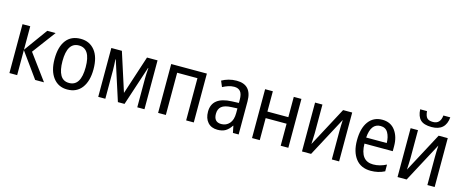

<svg xmlns="http://www.w3.org/2000/svg" viewBox="-42 -1393 4907 2038"><g transform="rotate(15 2412.0 -373.5)"><path d="M160 -279V-537H75V0H160V-275L358 0H455L248 -281L439 -537H347Z M714 -547Q609 -547 554 -474.5Q499 -402 499 -269Q499 -139 556 -64.5Q613 10 711 10Q815 10 871 -65Q927 -140 927 -269Q927 -404 869 -475.5Q811 -547 714 -547ZM713 -474Q841 -474 841 -269Q841 -62 713 -62Q647 -62 616.5 -116Q586 -170 586 -269Q586 -474 713 -474Z M1443 -537 1304 -111 1167 -537H1051V0H1129V-316Q1129 -340 1127.5 -370.5Q1126 -401 1124 -432H1128L1267 0H1340L1482 -432H1486Q1480 -361 1480 -317V0H1559V-537Z M1709 -537V0H1794V-464H2017V0H2101V-537Z M2510 -213Q2510 -137 2475 -98Q2440 -59 2386 -59Q2304 -59 2304 -150Q2304 -202 2336.5 -230Q2369 -258 2447 -261L2510 -264ZM2266 -504 2293 -440Q2323 -456 2354.5 -466.5Q2386 -477 2419 -477Q2464 -477 2487 -449.5Q2510 -422 2510 -358V-324L2434 -321Q2217 -313 2217 -150Q2217 -77 2255.5 -33.5Q2294 10 2362 10Q2416 10 2450.5 -11Q2485 -32 2513 -75H2516L2531 0H2594V-364Q2594 -546 2428 -546Q2382 -546 2340.5 -534.5Q2299 -523 2266 -504Z M2741 -537V0H2826V-242H3056V0H3140V-537H3056V-314H2826V-537Z M3290 -537V0H3390L3622 -435Q3620 -409 3619 -370.5Q3618 -332 3618 -305V0H3698V-537H3598L3366 -102Q3367 -129 3369 -164Q3371 -199 3371 -223V-537Z M3823 -265Q3823 -139 3880.5 -64.5Q3938 10 4047 10Q4129 10 4198 -25V-99Q4126 -62 4054 -62Q3912 -62 3909 -252H4220V-307Q4220 -411 4170 -478.5Q4120 -546 4028 -546Q3932 -546 3877.5 -472.5Q3823 -399 3823 -265ZM4136 -319H3910Q3921 -477 4027 -477Q4083 -477 4109 -431.5Q4135 -386 4136 -319Z M4641 -757Q4632 -662 4551 -662Q4506 -662 4486 -682.5Q4466 -703 4461 -757H4386Q4390 -679 4428 -642.5Q4466 -606 4550 -606Q4704 -606 4717 -757ZM4340 -537V0H4440L4672 -435Q4670 -409 4669 -370.5Q4668 -332 4668 -305V0H4748V-537H4648L4416 -102Q4417 -129 4419 -164Q4421 -199 4421 -223V-537Z"/></g></svg>

Font: Noto Sans UI SemiCondensed
Style: Regular
Weight: 400
Width: 4
Designer: Monotype Design Team
Foundry: Monotype Imaging Inc.
Version: 1.001